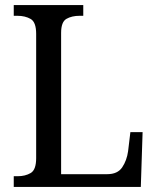

<svg xmlns="http://www.w3.org/2000/svg" viewBox="-20 -734 617 754"><path d="M34 0V-42H50Q79 -42 100.5 -54.5Q122 -67 122 -113V-601Q122 -647 100.5 -659.5Q79 -672 48 -672H34V-714H307V-672H293Q262 -672 241 -660Q220 -648 220 -605V-50H401Q442 -50 460 -77Q478 -104 483 -140L492 -215H540L533 0Z"/></svg>

Font: Noto Serif Tamil SemiCondensed
Style: Regular
Weight: 400
Width: 4
Designer: Indian Type Foundry, Tom Grace, and the Monotype Design Team
Foundry: Monotype Imaging Inc.
Version: Version 2.004; ttfautohint (v1.8.4.7-5d5b)